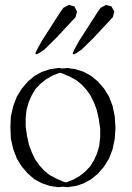

<svg xmlns="http://www.w3.org/2000/svg" viewBox="-20 -777 540 785"><path d="M22.5 -256.8 24.4 -300.8 34.2 -343.8 48.8 -381.8 69.3 -415 93.8 -443.4 121.1 -466.8 152.3 -483.4 184.6 -494.1 218.8 -499 237.3 -497.1 255.9 -499 289.1 -494.1 322.3 -483.4 352.5 -466.8 380.9 -443.4 405.3 -415 425.8 -381.8 440.4 -343.8 449.2 -300.8 452.1 -253.9 449.2 -210 440.4 -167 425.8 -128.9 405.3 -95.7 380.9 -67.4 352.5 -43.9 322.3 -27.3 289.1 -16.6 255.9 -11.7 237.3 -13.7 218.8 -11.7 184.6 -16.6 152.3 -27.3 121.1 -43.9 93.8 -67.4 69.3 -95.7 48.8 -128.9 34.2 -167 24.4 -210ZM224.6 -479.5 194.3 -467.8 168.9 -453.1 146.5 -435.5 126 -414.1 110.4 -388.7 97.7 -360.4 88.9 -330.1 85 -294.9V-259.8L90.8 -219.7L98.6 -184.6L110.4 -153.3L124 -125L140.6 -101.6L160.2 -80.1L182.6 -61.5L210 -46.9L239.3 -34.2L250 -31.2L280.3 -43L305.7 -57.6L328.1 -75.2L348.6 -96.7L364.3 -122.1L377 -150.4L385.7 -180.7L389.6 -215.8V-251L383.8 -291L376 -326.2L364.3 -357.4L350.6 -385.7L334 -409.2L314.5 -430.7L292 -449.2L264.6 -463.9L235.4 -476.6ZM289.1 -707 210.9 -623 160.2 -573.2 140.6 -560.5Q116.2 -545.9 129.9 -571.3L151.4 -610.4L226.6 -727.5L239.3 -745.1L260.7 -756.8L284.2 -751L294.9 -729.5ZM441.4 -707 363.3 -623 312.5 -573.2 293 -560.5Q268.6 -545.9 282.2 -571.3L303.7 -610.4L378.9 -727.5L391.6 -745.1L413.1 -756.8L435.5 -751L447.3 -729.5Z"/></svg>

Font: B2 Hana
Style: Regular
Weight: 500
Version: 2020-08-05; (max)